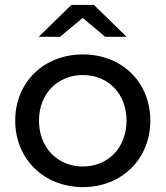

<svg xmlns="http://www.w3.org/2000/svg" viewBox="-20 -757 675 783"><path d="M318 6C477 6 593 -109 593 -265C593 -422 477 -535 318 -535C159 -535 42 -422 42 -265C42 -109 159 6 318 6ZM139 -265C139 -376 216 -451 318 -451C420 -451 496 -376 496 -265C496 -154 420 -78 318 -78C216 -78 139 -154 139 -265ZM138 -607H225L317 -684L409 -607H496L363 -737H271Z"/></svg>

Font: Malon Grotesk Med
Style: Regular
Weight: 500
Designer: Julieta Ulanovsky
Foundry: Julieta Ulanovsky
Version: Version 7.200